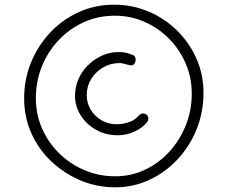

<svg xmlns="http://www.w3.org/2000/svg" viewBox="-20 -785 962 819"><path d="M471 14Q394 14 324.5 -15Q255 -44 200 -95.5Q145 -147 114 -216Q83 -285 83 -366Q83 -447 112.5 -519Q142 -591 194.5 -646.5Q247 -702 316.5 -733.5Q386 -765 467 -765Q544 -765 613 -736Q682 -707 735 -655Q788 -603 818 -535Q848 -467 848 -389Q848 -307 819 -234.5Q790 -162 738 -106Q686 -50 617.5 -18Q549 14 471 14ZM471 -33Q539 -33 598.5 -61Q658 -89 702.5 -138Q747 -187 772.5 -250.5Q798 -314 798 -386Q798 -455 771.5 -515.5Q745 -576 699.5 -621.5Q654 -667 595 -692.5Q536 -718 470 -718Q399 -718 338 -690.5Q277 -663 230.5 -614Q184 -565 158.5 -501.5Q133 -438 133 -367Q133 -296 160 -235.5Q187 -175 234 -129.5Q281 -84 342 -58.5Q403 -33 471 -33ZM482 -208Q431 -208 390 -231Q349 -254 324.5 -292.5Q300 -331 300 -376Q300 -414 314.5 -447.5Q329 -481 355.5 -507Q382 -533 415.5 -548Q449 -563 487 -563Q501 -563 514.5 -560.5Q528 -558 542 -552Q551 -550 555 -544Q559 -538 559 -530Q559 -523 554 -514.5Q549 -506 539 -506Q535 -506 530.5 -507.5Q526 -509 521 -510Q513 -512 505 -514Q497 -516 490 -516Q452 -516 420 -497.5Q388 -479 369 -448Q350 -417 350 -379Q350 -345 367 -317Q384 -289 413 -272Q442 -255 477 -255Q503 -255 529 -263.5Q555 -272 572 -292Q577 -297 581 -299Q585 -301 590 -301Q599 -301 606 -295Q613 -289 613 -279Q613 -274 610.5 -269Q608 -264 602 -258Q586 -239 553 -223.5Q520 -208 482 -208Z"/></svg>

Font: Playpen Sans ExtraLight
Style: Regular
Weight: 250
Designer: Laura Meseguer, Veronika Burian, José Scaglione
Foundry: TypeTogether
Version: Version 1.001